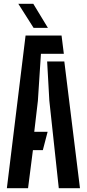

<svg xmlns="http://www.w3.org/2000/svg" viewBox="-20 -986 455 1006"><path d="M16 0 114 -800H302.5L314.5 -704H194.5L178.5 -457.5L159.5 -295.5H229.5L204.5 -199.5H152.5L127 0ZM288 0 238.5 -458.5 227 -664H317L399 0ZM156 -840 76 -966H154.5L231 -840Z"/></svg>

Font: Big Shoulders Stencil Display
Style: Bold
Weight: 700
Designer: Patric King
Foundry: XO Type Co
Version: Version 1.000